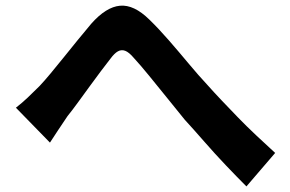

<svg xmlns="http://www.w3.org/2000/svg" viewBox="-20 -684 1040 688"><path d="M37 -298Q60 -316 79.5 -334.5Q99 -353 122 -376Q139 -394 161 -420.5Q183 -447 208 -478Q233 -509 258.5 -540.5Q284 -572 307 -599Q360 -659 410 -663.5Q460 -668 515 -614Q549 -581 585.5 -539Q622 -497 657 -455Q692 -413 722 -381Q746 -354 773.5 -325Q801 -296 832 -264Q863 -232 897 -200Q931 -168 966 -136L863 -16Q828 -51 789 -92Q750 -133 712.5 -176Q675 -219 642 -255Q612 -292 578.5 -333.5Q545 -375 514 -413Q483 -451 459 -477Q442 -497 428.5 -502Q415 -507 402.5 -500Q390 -493 376 -474Q361 -455 341.5 -429Q322 -403 300.5 -373.5Q279 -344 259 -316.5Q239 -289 222 -268Q205 -243 188.5 -218Q172 -193 159 -173Z"/></svg>

Font: Noto Sans SC Thin
Style: Bold
Weight: 700
Version: Version 2.004-H2;hotconv 1.0.118;makeotfexe 2.5.65603